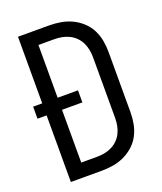

<svg xmlns="http://www.w3.org/2000/svg" viewBox="-136 -824 772 913"><g transform="rotate(-20 250.0 -367.5)"><path d="M64 0V-337H18V-398H64V-735H222Q251 -735 280 -730Q309 -725 335.5 -712.5Q362 -700 384 -680Q406 -660 419.5 -634Q433 -608 438.5 -579Q444 -550 444 -521V-215Q444 -185 438.5 -156Q433 -127 419.5 -101Q406 -75 384 -55Q362 -35 335.5 -22.5Q309 -10 280 -5Q251 0 222 0ZM142 -70H222Q241 -70 260 -73.5Q279 -77 296.5 -85.5Q314 -94 328 -108Q342 -122 350.5 -139.5Q359 -157 362.5 -176Q366 -195 366 -215V-521Q366 -540 362.5 -559Q359 -578 350.5 -595.5Q342 -613 328 -627Q314 -641 296.5 -649.5Q279 -658 260 -661.5Q241 -665 221 -665H142V-398H245V-337H142Z"/></g></svg>

Font: Iosevka Fixed
Style: Regular
Weight: 400
Monospace: yes
Designer: Belleve Invis
Foundry: Belleve Invis
Version: Version 33.2.4